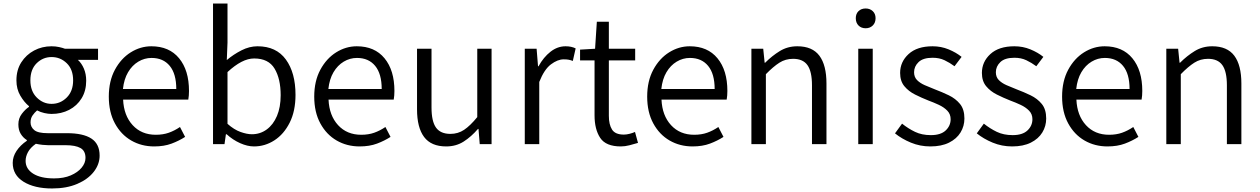

<svg xmlns="http://www.w3.org/2000/svg" viewBox="-20 -816 7134 1087"><path d="M275 251Q175 251 113.5 213Q52 175 52 106Q52 71 73.5 38.5Q95 6 132 -19V-23Q111 -36 97.5 -58Q84 -80 84 -112Q84 -146 103.5 -171.5Q123 -197 144 -211V-215Q117 -237 95 -274.5Q73 -312 73 -361Q73 -420 100.5 -463Q128 -506 173 -530Q218 -554 272 -554Q295 -554 315 -549.5Q335 -545 348 -540H535V-477H421Q442 -458 455 -427.5Q468 -397 468 -359Q468 -302 442 -259.5Q416 -217 371.5 -194Q327 -171 272 -171Q253 -171 231 -176Q209 -181 190 -191Q175 -178 164 -162Q153 -146 153 -123Q153 -97 174 -79.5Q195 -62 250 -62H359Q451 -62 497.5 -31.5Q544 -1 544 65Q544 114 511 156.5Q478 199 417.5 225Q357 251 275 251ZM272 -228Q322 -228 358 -264Q394 -300 394 -361Q394 -423 358 -458Q322 -493 272 -493Q223 -493 187.5 -458Q152 -423 152 -361Q152 -300 188 -264Q224 -228 272 -228ZM286 194Q341 194 380.5 177Q420 160 442 133.5Q464 107 464 78Q464 38 435.5 22Q407 6 351 6H252Q239 6 220.5 4Q202 2 183 -2Q152 20 138.5 45Q125 70 125 95Q125 140 167.5 167Q210 194 286 194Z M853 13Q781 13 723 -20.5Q665 -54 630.5 -117.5Q596 -181 596 -269Q596 -357 630.5 -421Q665 -485 720 -519.5Q775 -554 837 -554Q938 -554 994 -486Q1050 -418 1050 -301Q1050 -288 1049 -275.5Q1048 -263 1046 -252H677Q681 -162 731 -107.5Q781 -53 862 -53Q903 -53 935.5 -64.5Q968 -76 999 -97L1028 -41Q994 -19 951.5 -3Q909 13 853 13ZM676 -312H978Q978 -398 941 -443Q904 -488 838 -488Q798 -488 763 -467Q728 -446 705 -407Q682 -368 676 -312Z M1418 13Q1381 13 1339.5 -5.5Q1298 -24 1263 -56H1259L1251 0H1186V-796H1268V-575L1264 -476Q1302 -508 1347 -531Q1392 -554 1438 -554Q1544 -554 1598.5 -479Q1653 -404 1653 -279Q1653 -187 1620 -121.5Q1587 -56 1533.5 -21.5Q1480 13 1418 13ZM1406 -56Q1453 -56 1490 -83Q1527 -110 1548 -159.5Q1569 -209 1569 -277Q1569 -370 1534.5 -427.5Q1500 -485 1419 -485Q1384 -485 1346.5 -465.5Q1309 -446 1268 -408V-115Q1305 -82 1341.5 -69Q1378 -56 1406 -56Z M2016 13Q1944 13 1886 -20.5Q1828 -54 1793.5 -117.5Q1759 -181 1759 -269Q1759 -357 1793.5 -421Q1828 -485 1883 -519.5Q1938 -554 2000 -554Q2101 -554 2157 -486Q2213 -418 2213 -301Q2213 -288 2212 -275.5Q2211 -263 2209 -252H1840Q1844 -162 1894 -107.5Q1944 -53 2025 -53Q2066 -53 2098.5 -64.5Q2131 -76 2162 -97L2191 -41Q2157 -19 2114.5 -3Q2072 13 2016 13ZM1839 -312H2141Q2141 -398 2104 -443Q2067 -488 2001 -488Q1961 -488 1926 -467Q1891 -446 1868 -407Q1845 -368 1839 -312Z M2506 13Q2421 13 2381 -40.5Q2341 -94 2341 -197V-540H2423V-207Q2423 -129 2448.5 -93.5Q2474 -58 2530 -58Q2573 -58 2607.5 -81Q2642 -104 2682 -153V-540H2763V0H2696L2689 -86H2686Q2648 -42 2605 -14.5Q2562 13 2506 13Z M2951 0V-540H3018L3026 -441H3029Q3057 -492 3096.5 -523Q3136 -554 3182 -554Q3215 -554 3239 -542L3223 -471Q3210 -476 3199 -478Q3188 -480 3171 -480Q3137 -480 3099 -451.5Q3061 -423 3033 -352V0Z M3495 13Q3410 13 3378 -35.5Q3346 -84 3346 -163V-474H3264V-535L3349 -540L3359 -693H3427V-540H3576V-474H3427V-160Q3427 -111 3445 -82.5Q3463 -54 3512 -54Q3527 -54 3544.5 -58.5Q3562 -63 3575 -69L3592 -7Q3569 0 3543.5 6.5Q3518 13 3495 13Z M3901 13Q3829 13 3771 -20.5Q3713 -54 3678.5 -117.5Q3644 -181 3644 -269Q3644 -357 3678.5 -421Q3713 -485 3768 -519.5Q3823 -554 3885 -554Q3986 -554 4042 -486Q4098 -418 4098 -301Q4098 -288 4097 -275.5Q4096 -263 4094 -252H3725Q3729 -162 3779 -107.5Q3829 -53 3910 -53Q3951 -53 3983.5 -64.5Q4016 -76 4047 -97L4076 -41Q4042 -19 3999.5 -3Q3957 13 3901 13ZM3724 -312H4026Q4026 -398 3989 -443Q3952 -488 3886 -488Q3846 -488 3811 -467Q3776 -446 3753 -407Q3730 -368 3724 -312Z M4234 0V-540H4301L4309 -461H4312Q4351 -500 4395 -527Q4439 -554 4494 -554Q4579 -554 4619 -500.5Q4659 -447 4659 -343V0H4577V-333Q4577 -411 4551.5 -447Q4526 -483 4470 -483Q4427 -483 4392.5 -461Q4358 -439 4316 -396V0Z M4839 0V-540H4921V0ZM4881 -656Q4856 -656 4840.5 -671.5Q4825 -687 4825 -713Q4825 -738 4840.5 -753Q4856 -768 4881 -768Q4905 -768 4921 -753Q4937 -738 4937 -713Q4937 -687 4921 -671.5Q4905 -656 4881 -656Z M5247 13Q5189 13 5137 -8.5Q5085 -30 5047 -61L5087 -116Q5122 -88 5160.5 -69.5Q5199 -51 5250 -51Q5306 -51 5334 -77.5Q5362 -104 5362 -141Q5362 -170 5343 -189.5Q5324 -209 5295 -222.5Q5266 -236 5236 -247Q5198 -262 5161 -280.5Q5124 -299 5100 -328Q5076 -357 5076 -403Q5076 -466 5124 -510Q5172 -554 5260 -554Q5308 -554 5350.5 -536.5Q5393 -519 5424 -494L5384 -441Q5357 -461 5327.5 -475Q5298 -489 5260 -489Q5206 -489 5180.5 -464.5Q5155 -440 5155 -407Q5155 -380 5171.5 -363Q5188 -346 5215 -334Q5242 -322 5273 -310Q5313 -295 5351.5 -276.5Q5390 -258 5415 -227.5Q5440 -197 5440 -145Q5440 -102 5418 -66Q5396 -30 5353 -8.5Q5310 13 5247 13Z M5710 13Q5652 13 5600 -8.5Q5548 -30 5510 -61L5550 -116Q5585 -88 5623.5 -69.5Q5662 -51 5713 -51Q5769 -51 5797 -77.5Q5825 -104 5825 -141Q5825 -170 5806 -189.5Q5787 -209 5758 -222.5Q5729 -236 5699 -247Q5661 -262 5624 -280.5Q5587 -299 5563 -328Q5539 -357 5539 -403Q5539 -466 5587 -510Q5635 -554 5723 -554Q5771 -554 5813.5 -536.5Q5856 -519 5887 -494L5847 -441Q5820 -461 5790.5 -475Q5761 -489 5723 -489Q5669 -489 5643.5 -464.5Q5618 -440 5618 -407Q5618 -380 5634.5 -363Q5651 -346 5678 -334Q5705 -322 5736 -310Q5776 -295 5814.5 -276.5Q5853 -258 5878 -227.5Q5903 -197 5903 -145Q5903 -102 5881 -66Q5859 -30 5816 -8.5Q5773 13 5710 13Z M6250 13Q6178 13 6120 -20.5Q6062 -54 6027.5 -117.5Q5993 -181 5993 -269Q5993 -357 6027.5 -421Q6062 -485 6117 -519.5Q6172 -554 6234 -554Q6335 -554 6391 -486Q6447 -418 6447 -301Q6447 -288 6446 -275.5Q6445 -263 6443 -252H6074Q6078 -162 6128 -107.5Q6178 -53 6259 -53Q6300 -53 6332.5 -64.5Q6365 -76 6396 -97L6425 -41Q6391 -19 6348.5 -3Q6306 13 6250 13ZM6073 -312H6375Q6375 -398 6338 -443Q6301 -488 6235 -488Q6195 -488 6160 -467Q6125 -446 6102 -407Q6079 -368 6073 -312Z M6583 0V-540H6650L6658 -461H6661Q6700 -500 6744 -527Q6788 -554 6843 -554Q6928 -554 6968 -500.5Q7008 -447 7008 -343V0H6926V-333Q6926 -411 6900.5 -447Q6875 -483 6819 -483Q6776 -483 6741.5 -461Q6707 -439 6665 -396V0Z"/></svg>

Font: Source Han Sans SC Normal
Style: Regular
Weight: 350
Designer: Ryoko NISHIZUKA 西塚涼子 (kana, bopomofo & ideographs); Paul D. Hunt (Latin, Greek & Cyrillic); Sandoll Communications 산돌커뮤니
Foundry: Adobe
Version: Version 2.004;hotconv 1.0.118;makeotfexe 2.5.65603